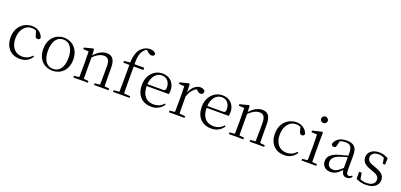

<svg xmlns="http://www.w3.org/2000/svg" viewBox="20 -1874 6158 2948"><g transform="rotate(20 3099.0 -399.5)"><path d="M294 14C387 14 446 -25 490 -91L474 -104C429 -55 376 -32 316 -32C204 -32 125 -115 125 -258C125 -404 204 -495 308 -495C333 -495 357 -491 382 -480L403 -408C410 -379 423 -366 449 -366C469 -366 482 -376 488 -399C464 -477 392 -526 306 -526C172 -526 50 -426 50 -250C50 -85 148 14 294 14Z M826 14C953 14 1072 -74 1072 -255C1072 -435 951 -526 826 -526C702 -526 582 -435 582 -255C582 -75 700 14 826 14ZM826 -16C723 -16 659 -101 659 -254C659 -407 723 -495 826 -495C929 -495 994 -407 994 -254C994 -101 929 -16 826 -16Z M1589 0H1742V-27L1663 -35L1661 -227V-338C1661 -474 1611 -526 1525 -526C1459 -526 1391 -494 1322 -417L1317 -515L1304 -523L1160 -486V-461L1250 -456C1252 -406 1253 -353 1253 -285V-227L1251 -36L1165 -27V0H1403V-27L1325 -35L1323 -227V-384C1393 -455 1453 -475 1496 -475C1556 -475 1592 -440 1592 -339V-227L1590 -36L1504 -27V0Z M1905 0H2085V-27L1982 -36L1980 -227V-475H2138V-512H1979C1977 -628 1990 -682 2020 -728C2036 -753 2059 -773 2086 -784L2105 -765C2133 -739 2153 -727 2178 -727C2205 -727 2223 -743 2224 -764C2214 -795 2174 -813 2127 -813C2081 -813 2034 -796 1994 -759C1941 -709 1915 -638 1908 -514L1811 -505V-475H1909V-227C1909 -164 1908 -99 1906 -36L1814 -27V0Z M2444 14C2532 14 2597 -26 2641 -91L2626 -105C2584 -57 2532 -32 2462 -32C2350 -32 2271 -102 2269 -261H2632C2636 -277 2638 -297 2638 -321C2638 -438 2562 -526 2436 -526C2305 -526 2194 -420 2194 -254C2194 -74 2299 14 2444 14ZM2270 -292C2278 -418 2348 -495 2434 -495C2520 -495 2569 -431 2569 -346C2569 -309 2560 -292 2527 -292Z M2886 -318C2917 -401 2956 -452 3010 -476L3020 -468C3043 -445 3059 -433 3083 -433C3117 -433 3131 -452 3132 -486C3122 -511 3092 -526 3054 -526C2986 -526 2919 -468 2886 -380L2880 -515L2867 -523L2723 -486V-461L2813 -456C2815 -406 2816 -354 2816 -285V-227L2814 -36L2728 -27V0H2983V-27L2888 -37L2886 -227Z M3423 14C3511 14 3576 -26 3620 -91L3605 -105C3563 -57 3511 -32 3441 -32C3329 -32 3250 -102 3248 -261H3611C3615 -277 3617 -297 3617 -321C3617 -438 3541 -526 3415 -526C3284 -526 3173 -420 3173 -254C3173 -74 3278 14 3423 14ZM3249 -292C3257 -418 3327 -495 3413 -495C3499 -495 3548 -431 3548 -346C3548 -309 3539 -292 3506 -292Z M4131 0H4284V-27L4205 -35L4203 -227V-338C4203 -474 4153 -526 4067 -526C4001 -526 3933 -494 3864 -417L3859 -515L3846 -523L3702 -486V-461L3792 -456C3794 -406 3795 -353 3795 -285V-227L3793 -36L3707 -27V0H3945V-27L3867 -35L3865 -227V-384C3935 -455 3995 -475 4038 -475C4098 -475 4134 -440 4134 -339V-227L4132 -36L4046 -27V0Z M4613 14C4706 14 4765 -25 4809 -91L4793 -104C4748 -55 4695 -32 4635 -32C4523 -32 4444 -115 4444 -258C4444 -404 4523 -495 4627 -495C4652 -495 4676 -491 4701 -480L4722 -408C4729 -379 4742 -366 4768 -366C4788 -366 4801 -376 4807 -399C4783 -477 4711 -526 4625 -526C4491 -526 4369 -426 4369 -250C4369 -85 4467 14 4613 14Z M5011 -655C5040 -655 5066 -676 5066 -707C5066 -738 5040 -760 5011 -760C4981 -760 4958 -738 4958 -707C4958 -676 4981 -655 5011 -655ZM4981 0H5136V-27L5057 -35L5055 -227V-378L5057 -515L5045 -523L4890 -487V-461L4981 -457C4983 -407 4985 -352 4985 -285V-227C4985 -173 4984 -91 4982 -36L4895 -27V0Z M5634 13C5669 13 5698 -2 5718 -33L5703 -49C5687 -32 5675 -26 5658 -26C5629 -26 5614 -45 5614 -111V-354C5614 -476 5558 -526 5446 -526C5339 -526 5267 -479 5246 -398C5250 -377 5264 -365 5286 -365C5309 -365 5324 -376 5329 -407L5345 -478C5374 -490 5402 -495 5429 -495C5509 -495 5545 -466 5545 -354V-316C5500 -305 5451 -292 5407 -279C5279 -241 5232 -190 5232 -114C5232 -31 5292 14 5369 14C5441 14 5486 -18 5547 -83C5554 -23 5581 13 5634 13ZM5545 -115C5479 -52 5441 -32 5399 -32C5341 -32 5303 -64 5303 -126C5303 -179 5335 -221 5421 -253C5458 -266 5502 -279 5545 -291Z M5949 14C6082 14 6149 -53 6149 -135C6149 -204 6111 -248 6010 -284L5961 -302C5889 -326 5858 -353 5858 -403C5858 -456 5897 -494 5975 -494C6007 -494 6037 -487 6068 -470L6085 -378H6122L6126 -482C6077 -512 6035 -526 5976 -526C5860 -526 5795 -463 5795 -382C5795 -309 5845 -267 5925 -238L5976 -219C6058 -192 6084 -164 6084 -115C6084 -57 6038 -17 5948 -17C5905 -17 5873 -24 5844 -38L5826 -140H5785L5786 -24C5840 1 5886 14 5949 14Z"/></g></svg>

Font: Noto Serif HK Light
Style: Regular
Weight: 300
Designer: Ryoko NISHIZUKA 西塚涼子 (kana & ideographs); Frank Grießhammer (Latin, Greek & Cyrillic); Wenlong ZHANG 张文龙 (bopomofo); San
Foundry: Adobe
Version: Version 2.001;hotconv 1.1.0;makeotfexe 2.6.0